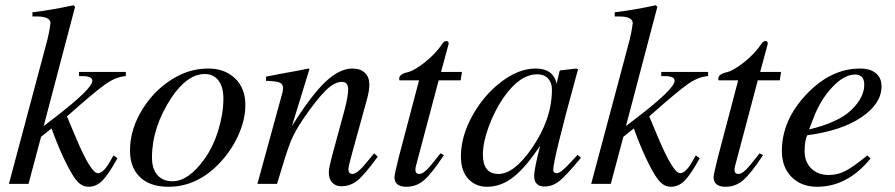

<svg xmlns="http://www.w3.org/2000/svg" viewBox="-20 -703 3422 734"><path d="M461 -428V-412Q425 -410 385 -382.5Q345 -355 236 -258L273 -170Q328 -41 354 -41Q375 -41 399 -83Q404 -91 414 -109L429 -98Q394 -35 371 -12Q348 11 318 11Q296 11 278.5 -6.5Q261 -24 237 -71Q207 -129 177 -212L137 -180L89 0H14L155 -528Q169 -578 173 -616Q170 -640 122 -640H104V-656Q179 -665 261 -683L267 -677L147 -221L190 -254Q333 -364 333 -394Q333 -412 296 -412H282V-428Z M918 -301Q918 -244 889.5 -182.5Q861 -121 812 -72Q729 11 624 11Q554 11 515.5 -25.5Q477 -62 477 -128Q477 -211 527.5 -290Q578 -369 657 -411Q713 -441 777 -441Q839 -441 878.5 -403.5Q918 -366 918 -301ZM834 -326Q834 -371 815 -395.5Q796 -420 763 -420Q696 -420 635 -329Q561 -216 561 -101Q561 -57 582 -33.5Q603 -10 639 -10Q700 -10 760 -93Q794 -139 814 -203.5Q834 -268 834 -326Z M1410 -117 1424 -104Q1373 -34 1346 -12.5Q1319 9 1284 9Q1264 9 1250.5 -4.5Q1237 -18 1237 -45Q1237 -61 1253 -120L1297 -282Q1311 -336 1311 -361Q1311 -390 1287 -390Q1258 -390 1223.5 -355.5Q1189 -321 1139 -248Q1106 -199 1090.5 -160Q1075 -121 1039 0H964L1060 -350Q1062 -360 1062 -367Q1062 -382 1048.5 -387.5Q1035 -393 997 -394V-410Q1036 -418 1084 -426.5Q1132 -435 1159 -441L1163 -439L1096 -221Q1170 -339 1224 -390Q1278 -441 1327 -441Q1358 -441 1375 -424.5Q1392 -408 1392 -380Q1392 -355 1382 -320L1326 -117Q1312 -67 1312 -56Q1312 -38 1328 -38Q1347 -38 1389 -91Q1396 -99 1410 -117Z M1746 -428 1741 -396H1657L1570 -68Q1568 -60 1568 -54Q1568 -38 1583 -38Q1595 -38 1611 -53.5Q1627 -69 1664 -117L1677 -110Q1631 -40 1601.5 -14.5Q1572 11 1534 11Q1488 11 1488 -26Q1488 -36 1504 -100L1582 -396H1507L1506 -402Q1506 -420 1539 -427Q1564 -433 1605 -465.5Q1646 -498 1672 -537Q1678 -546 1686 -546Q1695 -546 1695 -538Q1695 -533 1694 -531L1666 -428Z M2188 -111 2201 -100Q2145 -32 2118.5 -11Q2092 10 2062 10Q2022 10 2022 -31Q2022 -56 2045 -146Q1989 -62 1942 -25.5Q1895 11 1842 11Q1798 11 1770 -19.5Q1742 -50 1742 -105Q1742 -181 1785.5 -260Q1829 -339 1896 -390Q1963 -441 2028 -441Q2095 -441 2108 -383L2119 -431L2122 -434L2183 -441L2190 -438Q2189 -434 2184 -417Q2095 -93 2095 -54Q2095 -41 2109 -41Q2124 -41 2161 -82ZM2090 -361Q2090 -387 2075 -403Q2060 -419 2034 -419Q1966 -419 1903 -327Q1870 -278 1848 -218Q1826 -158 1826 -112Q1826 -38 1886 -38Q1945 -38 2013 -136Q2090 -247 2090 -361Z M2687 -428V-412Q2651 -410 2611 -382.5Q2571 -355 2462 -258L2499 -170Q2554 -41 2580 -41Q2601 -41 2625 -83Q2630 -91 2640 -109L2655 -98Q2620 -35 2597 -12Q2574 11 2544 11Q2522 11 2504.5 -6.5Q2487 -24 2463 -71Q2433 -129 2403 -212L2363 -180L2315 0H2240L2381 -528Q2395 -578 2399 -616Q2396 -640 2348 -640H2330V-656Q2405 -665 2487 -683L2493 -677L2373 -221L2416 -254Q2559 -364 2559 -394Q2559 -412 2522 -412H2508V-428Z M2966 -428 2961 -396H2877L2790 -68Q2788 -60 2788 -54Q2788 -38 2803 -38Q2815 -38 2831 -53.5Q2847 -69 2884 -117L2897 -110Q2851 -40 2821.5 -14.5Q2792 11 2754 11Q2708 11 2708 -26Q2708 -36 2724 -100L2802 -396H2727L2726 -402Q2726 -420 2759 -427Q2784 -433 2825 -465.5Q2866 -498 2892 -537Q2898 -546 2906 -546Q2915 -546 2915 -538Q2915 -533 2914 -531L2886 -428Z M3296 -109 3308 -97Q3220 11 3104 11Q3043 11 3006 -26.5Q2969 -64 2969 -126Q2969 -243 3062.5 -342Q3156 -441 3268 -441Q3307 -441 3328.5 -423Q3350 -405 3350 -373Q3350 -307 3273.5 -255Q3197 -203 3066 -186Q3056 -166 3056 -125Q3056 -84 3081.5 -59Q3107 -34 3149 -34Q3182 -34 3212 -49.5Q3242 -65 3296 -109ZM3090 -252 3073 -208Q3185 -235 3234 -282Q3284 -330 3284 -379Q3284 -418 3249 -418Q3207 -418 3161.5 -369.5Q3116 -321 3090 -252Z"/></svg>

Font: STIX MathJax Main
Style: Italic
Weight: 400
Italic angle: -16.33°
Designer: MicroPress Inc., with final additions and corrections provided by Coen Hoffman, Elsevier (retired)
Version: Version 1.1.1